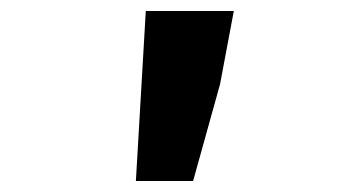

<svg xmlns="http://www.w3.org/2000/svg" viewBox="-20 -705 640 349"><path d="M227 -376 245 -685H405L380 -552L331 -376Z"/></svg>

Font: Source Code Pro ExtraBold
Style: Regular
Weight: 800
Monospace: yes
Designer: Paul D. Hunt, Teo Tuominen
Foundry: Adobe Systems Incorporated
Version: Version 1.018;hotconv 1.0.116;makeotfexe 2.5.65601